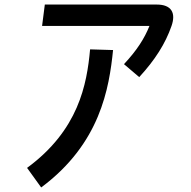

<svg xmlns="http://www.w3.org/2000/svg" viewBox="-20 -774 840 844"><path d="M525 -492 592 -435C661 -510 707 -582 734 -660C754 -717 734 -754 669 -754H177L165 -660H637C615 -605 582 -553 525 -492ZM477 -554 376 -557C362 -402 325 -202 99 -36L161 50C421 -143 460 -387 477 -554Z"/></svg>

Font: Smiley Sans Oblique
Style: Regular
Weight: 400
Italic angle: -8°
Designer: oooooohmygosh, Nagisa Chen, Janine Sui, Heda Shi, Jian Li
Foundry: atelierAnchor
Version: Version 2.0.1